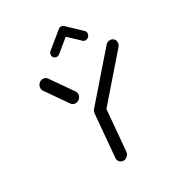

<svg xmlns="http://www.w3.org/2000/svg" viewBox="-166 -791 822 895"><g transform="rotate(-30 245.0 -343.5)"><path d="M261.9 -283.7Q274.1 -283.7 282 -275.2Q290 -266.7 288.9 -254.4L269.3 -29.6Q268.1 -17.4 258.7 -8.7Q249.3 0 237 0Q225.2 0 217.2 -8.7Q209.3 -17.4 210.4 -29.6L230 -254.4Q231.1 -266.7 240.4 -275.2Q249.6 -283.7 261.9 -283.7ZM210 -376.3Q210 -362.6 200.4 -353Q190.7 -343.3 177.8 -343.3Q171.1 -343.3 165.2 -346.3Q159.3 -349.3 155.6 -354.4L74.8 -470.4Q70 -476.7 70 -485.9Q70 -498.9 79.4 -508.7Q88.9 -518.5 101.9 -518.5Q108.5 -518.5 114.4 -515.6Q120.4 -512.6 123.7 -507.4L205.2 -390.7Q210 -383.3 210 -376.3ZM462.6 -518.5Q474.1 -518.5 481.9 -510.9Q489.6 -503.3 489.6 -491.9Q489.6 -480.4 481.9 -470.7L281.5 -240.7Q277 -235.6 270.6 -232.6Q264.1 -229.6 257.4 -229.6Q245.9 -229.6 238.1 -237.2Q230.4 -244.8 230.4 -256.3Q230.4 -267.4 238.1 -277L438.9 -507.4Q448.1 -518.5 462.6 -518.5ZM297 -687.4Q305.9 -687.4 311.7 -681.5Q317.4 -675.6 317.4 -667Q317.4 -661.5 315 -656.3Q312.6 -651.1 308.1 -647.8L225.2 -580Q218.5 -574.4 210.4 -574.4Q201.5 -574.4 195.6 -580.4Q189.6 -586.3 189.6 -594.8Q189.6 -600.4 192.2 -605.6Q194.8 -610.7 199.3 -614.1L282.2 -681.9Q288.5 -687.4 297 -687.4ZM311.5 -681.5 382.6 -614.1Q388.9 -608.5 388.9 -599.3Q388.9 -588.9 381.7 -581.7Q374.4 -574.4 364.4 -574.4Q356.3 -574.4 350.7 -580L280 -647Z"/></g></svg>

Font: 26F Galaxy Sans Medium
Style: Italic
Weight: 500
Italic angle: -5°
Designer: C₂₉H₂₅N₃O₅
Version: Version 1.200